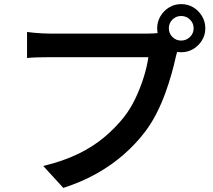

<svg xmlns="http://www.w3.org/2000/svg" viewBox="-20 -867 1040 937"><path d="M804 -729Q804 -704 821.5 -686.5Q839 -669 864 -669Q889 -669 907 -686.5Q925 -704 925 -729Q925 -754 907 -771.5Q889 -789 864 -789Q839 -789 821.5 -771.5Q804 -754 804 -729ZM747 -729Q747 -761 763 -788Q779 -815 805.5 -831Q832 -847 864 -847Q897 -847 923.5 -831Q950 -815 966 -788Q982 -761 982 -729Q982 -697 966 -670.5Q950 -644 923.5 -628Q897 -612 864 -612Q832 -612 805.5 -628Q779 -644 763 -670.5Q747 -697 747 -729ZM858 -653Q852 -640 847 -623Q842 -606 838 -590Q830 -552 817 -506Q804 -460 786 -410.5Q768 -361 743.5 -313Q719 -265 688 -224Q643 -165 584.5 -113.5Q526 -62 452.5 -20.5Q379 21 289 50L191 -57Q290 -81 362.5 -116.5Q435 -152 488.5 -197Q542 -242 583 -293Q617 -336 641.5 -388Q666 -440 682 -492Q698 -544 704 -588Q689 -588 653 -588Q617 -588 569 -588Q521 -588 468.5 -588Q416 -588 367 -588Q318 -588 280.5 -588Q243 -588 225 -588Q192 -588 161.5 -587Q131 -586 112 -584V-711Q127 -709 147 -707Q167 -705 188.5 -704Q210 -703 226 -703Q240 -703 270.5 -703Q301 -703 340.5 -703Q380 -703 424.5 -703Q469 -703 512.5 -703Q556 -703 594.5 -703Q633 -703 660.5 -703Q688 -703 699 -703Q713 -703 732.5 -704Q752 -705 770 -710Z"/></svg>

Font: Noto Sans KR SemiBold
Style: Regular
Weight: 600
Designer: Ryoko NISHIZUKA  (kana, bopomofo & ideographs); Paul D. Hunt (Latin, Greek & Cyrillic); Sandoll Communications , Soo-you
Foundry: Adobe
Version: Version 2.004-H2;hotconv 1.0.118;makeotfexe 2.5.65603